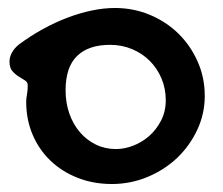

<svg xmlns="http://www.w3.org/2000/svg" viewBox="-20 -418 560 483"><path d="M45.9 -162.1Q45.9 -170.4 47.9 -180.7Q49.8 -190.9 49.8 -203.1Q49.8 -211.4 42.7 -215.8Q35.6 -220.2 26.9 -225.6Q18.1 -231 11 -239.3Q3.9 -247.6 3.9 -263.2Q3.9 -274.4 10 -285.6Q16.1 -296.9 27.8 -306.2Q56.6 -327.6 87.6 -344.7Q118.7 -361.8 149.7 -373.5Q180.7 -385.3 210.9 -391.6Q241.2 -397.9 269 -397.9Q315.9 -397.9 357.2 -380.6Q398.4 -363.3 429 -333.3Q459.5 -303.2 477.3 -262.9Q495.1 -222.7 495.1 -176.8Q495.1 -131.8 476.3 -91.6Q457.5 -51.3 425.8 -21Q394 9.3 351.3 27.1Q308.6 44.9 261.2 44.9Q214.8 44.9 175.3 29.3Q135.7 13.7 106.9 -13.9Q78.1 -41.5 62 -79.3Q45.9 -117.2 45.9 -162.1ZM272 -43Q292.5 -43 314.5 -51.3Q336.4 -59.6 354.7 -75.4Q373 -91.3 385 -114.3Q397 -137.2 397 -166Q397 -195.3 386.2 -220.7Q375.5 -246.1 356.7 -264.9Q337.9 -283.7 312.3 -294.4Q286.6 -305.2 256.8 -305.2Q202.6 -305.2 173.8 -277.1Q145 -249 145 -190.9Q145 -159.2 154.5 -132.1Q164.1 -105 181.2 -85.2Q198.2 -65.4 221.4 -54.2Q244.6 -43 272 -43Z"/></svg>

Font: Gochi Hand Cyrillic
Style: Regular
Weight: 400
Designer: Juan Pablo del Peral; Denis Ignatov
Foundry: Juan Pablo del Peral; Denis Ignatov
Version: Version 1.00 June 29, 2018, initial release